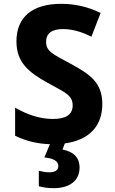

<svg xmlns="http://www.w3.org/2000/svg" viewBox="-20 -744 603 1004"><path d="M260 240C349 240 396 197 396 132C396 77 362 49 307 38L319 6C450 -12 515 -88 515 -200C515 -312 451 -356 345 -413C256 -461 221 -476 221 -525C221 -570 252 -592 309 -592C350 -592 399 -582 458 -552L506 -676C440 -709 370 -724 300 -724C147 -724 66 -653 66 -528C66 -415 133 -365 227 -312C314 -263 360 -249 360 -193C360 -144 324 -122 257 -122C193 -122 129 -141 59 -181V-34C119 -5 178 8 241 10L212 79C259 84 285 98 285 124C285 146 268 157 237 157C221 157 202 154 183 149V230C204 236 234 240 260 240Z"/></svg>

Font: Noto Sans Mono SemiCondensed ExtraBold
Style: Regular
Weight: 800
Width: 4
Designer: Monotype Design Team
Foundry: Monotype Imaging Inc.
Version: Version 2.014